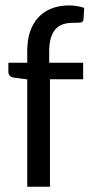

<svg xmlns="http://www.w3.org/2000/svg" viewBox="-20 -706 345 726"><path d="M83 0V-405.8L34.7 -412.1Q24.4 -413.1 18.1 -418.5Q11.7 -423.8 11.7 -433.6V-468.8H83V-514.2Q83 -555.2 94 -587.2Q105 -619.1 125.5 -640.9Q146 -662.6 175.3 -674.1Q204.6 -685.5 241.2 -685.5Q256.3 -685.5 270.8 -683.1Q285.2 -680.7 298.3 -676.3L295.9 -633.3Q294.9 -622.1 284.2 -620.8Q273.4 -619.6 255.4 -619.6Q234.9 -619.6 218.5 -614.3Q202.1 -608.9 190.4 -596.2Q178.7 -583.5 172.4 -562.7Q166 -542 166 -511.7V-468.8H294.4V-406.2H168.9V0Z"/></svg>

Font: Carlito
Style: Regular
Weight: 400
Designer: Lukasz Dziedzic
Foundry: tyPoland Lukasz Dziedzic
Version: Version 1.104